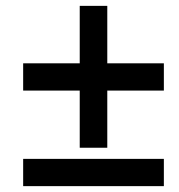

<svg xmlns="http://www.w3.org/2000/svg" viewBox="-20 -635 612 655"><path d="M346 -419V-615H252V-419H59V-326H252V-131H346V-326H539V-419ZM59 0H539V-93H59Z"/></svg>

Font: Noto Sans SemiBold
Style: Italic
Weight: 600
Italic angle: -12°
Designer: Monotype Design Team
Foundry: Monotype Imaging Inc.
Version: Version 2.013